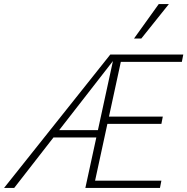

<svg xmlns="http://www.w3.org/2000/svg" viewBox="-52 -927 924 947"><path d="M-32 0 492 -658H530L18 0ZM189 -249 209 -285H459L451 -249ZM450 -316 458 -352H751L744 -316ZM369 0 512 -658H852L845 -622H544L417 -36H744L737 0ZM609 -737 731 -907H781L645 -737Z"/></svg>

Font: Ysabeau ExtraLight
Style: Italic
Weight: 250
Italic angle: -12°
Version: Version 2.000;gftools[0.9.27.dev2+g8671c4b]